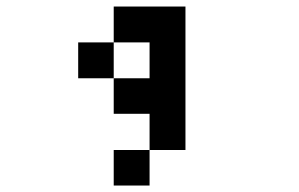

<svg xmlns="http://www.w3.org/2000/svg" viewBox="-20 -576 929 596"><path d="M333 0Q333 -27.3 333 -110.4Q360.4 -110.4 444.3 -110.4Q444.3 -83 444.3 0Q416 0 333 0ZM222.7 -333Q222.7 -360.4 222.7 -444.3Q250 -444.3 333 -444.3Q333 -416 333 -333Q305.7 -333 222.7 -333ZM444.3 -110.4Q444.3 -138.7 444.3 -222.7Q416 -222.7 333 -222.7Q333 -250 333 -333Q360.4 -333 444.3 -333Q444.3 -360.4 444.3 -444.3Q416 -444.3 333 -444.3Q333 -471.7 333 -555.7Q388.7 -555.7 555.7 -555.7Q555.7 -444.3 555.7 -110.4Q527.3 -110.4 444.3 -110.4Z"/></svg>

Font: leko majuna
Style: pona
Weight: 400
Designer: Kelsey Higham
Version: Version 2.0